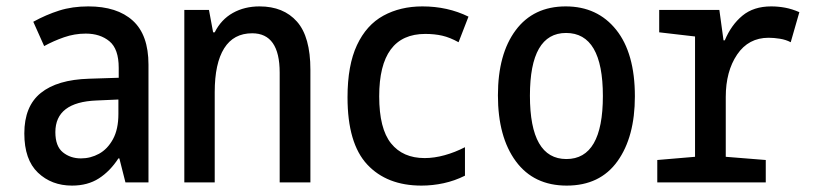

<svg xmlns="http://www.w3.org/2000/svg" viewBox="-20 -570 2540 600"><path d="M205 10Q141 10 98.5 -30.5Q56 -71 56 -153Q56 -238 107.5 -279.5Q159 -321 258 -324L351 -327V-358Q351 -417 322 -441Q293 -465 248 -465Q213 -465 180 -453.5Q147 -442 118 -426L84 -502Q124 -524 165 -537Q206 -550 256 -550Q346 -550 395 -505.5Q444 -461 444 -368V0H372L353 -75H350Q324 -35 289 -12.5Q254 10 205 10ZM233 -75Q263 -75 289.5 -89.5Q316 -104 333 -135Q350 -166 350 -214V-259L282 -256Q153 -251 153 -157Q153 -113 176.5 -94Q200 -75 233 -75Z M556 0V-539H633L646 -469H651Q671 -509 707.5 -529.5Q744 -550 791 -550Q866 -550 908 -502.5Q950 -455 950 -352V0H854V-343Q854 -466 768 -466Q710 -466 680.5 -419Q651 -372 651 -282V0Z M1297 10Q1189 10 1127.5 -56Q1066 -122 1066 -266Q1066 -366 1095.5 -429Q1125 -492 1178 -521Q1231 -550 1300 -550Q1379 -550 1444 -518L1413 -438Q1386 -453 1362 -458.5Q1338 -464 1309 -464Q1165 -464 1165 -269Q1165 -168 1202 -122Q1239 -76 1307 -76Q1337 -76 1369.5 -85Q1402 -94 1433 -110V-21Q1401 -5 1366.5 2.5Q1332 10 1297 10Z M1751 10Q1648 10 1592 -66Q1536 -142 1536 -272Q1536 -401 1591.5 -475.5Q1647 -550 1748 -550Q1847 -550 1905.5 -477Q1964 -404 1964 -269Q1964 -142 1909.5 -66Q1855 10 1751 10ZM1750 -73Q1864 -73 1864 -270Q1864 -467 1749 -467Q1636 -467 1636 -271Q1636 -73 1750 -73Z M2034 0V-70L2152 -80V-456L2040 -469V-539H2228L2241 -444H2245Q2265 -492 2300 -521Q2335 -550 2390 -550Q2412 -550 2433.5 -546Q2455 -542 2478 -532L2451 -438Q2436 -446 2417 -449Q2398 -452 2382 -452Q2319 -452 2283.5 -399.5Q2248 -347 2248 -267V-80L2373 -70V0Z"/></svg>

Font: Noto Sans Mono ExtraCondensed Medium
Style: Regular
Weight: 500
Width: 2
Designer: Monotype Design Team
Foundry: Monotype Imaging Inc.
Version: Version 2.014